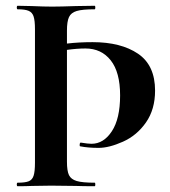

<svg xmlns="http://www.w3.org/2000/svg" viewBox="-20 -645 589 665"><path d="M275.9 -477.1Q247.1 -477.1 211.9 -472.2V-85Q211.9 -52.7 219 -38.3Q226.1 -23.9 245.6 -18.1Q265.1 -12.2 308.1 -12.2Q310.1 -12.2 310.1 -6.1Q310.1 0 308.1 0Q266.1 0 243.2 -1L157.2 -2L89.8 -1Q71.8 0 41 0Q38.1 0 38.1 -6.1Q38.1 -12.2 41 -12.2Q66.9 -12.2 79.3 -17.1Q91.8 -22 96.4 -36.4Q101.1 -50.8 101.1 -81.1V-543.9Q101.1 -573.7 96.4 -587.9Q91.8 -602.1 79.3 -607.4Q66.9 -612.8 41 -612.8Q38.1 -612.8 38.1 -618.9Q38.1 -625 41 -625L89.8 -624Q131.8 -622.1 160.6 -622.1Q189.5 -622.1 243.2 -624L308.1 -625Q310.1 -625 310.1 -618.9Q310.1 -612.8 308.1 -612.8Q265.1 -612.8 245.6 -606.9Q226.1 -601.1 219 -585.9Q211.9 -570.8 211.9 -539.1V-494.1Q252.9 -499 300.8 -499Q398.9 -499 458 -459Q517.1 -418.9 517.1 -331.1Q517.1 -266.1 485.6 -220.9Q454.1 -175.8 406 -154.3Q357.9 -132.8 321.5 -132.8Q285.2 -132.8 257.8 -138.2Q255.9 -138.2 255.9 -142.1Q255.9 -152.8 261.2 -150.9Q285.2 -147 296.9 -147Q338.9 -147 367.4 -190.4Q396 -233.9 396 -314.5Q396 -395 363.5 -436Q331.1 -477.1 275.9 -477.1Z"/></svg>

Font: Cormorant-Bold
Style: Bold
Weight: 700
Designer: Christian Thalmann (Catharsis Fonts)
Version: Version 3.000